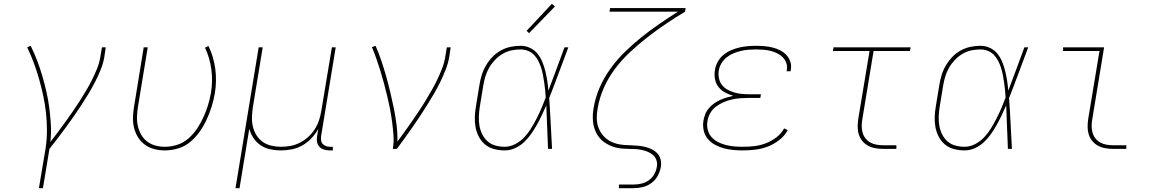

<svg xmlns="http://www.w3.org/2000/svg" viewBox="-20 -777 6040 1002"><path d="M183 205 218 -3Q225 -50 225 -96.5Q225 -143 220 -188.5Q215 -234 205.5 -278Q196 -322 184 -364.5Q172 -407 156.5 -448.5Q141 -490 122 -530L140 -538Q159 -500 174 -460.5Q189 -421 201 -380Q213 -339 222.5 -297Q232 -255 237.5 -212Q243 -169 245.5 -125Q248 -81 243 -36Q263 -62 282.5 -88Q302 -114 321 -140.5Q340 -167 358.5 -193.5Q377 -220 394.5 -247.5Q412 -275 428.5 -302.5Q445 -330 459.5 -359Q474 -388 486 -417.5Q498 -447 503 -477L512 -530H532L524 -477Q518 -444 505 -412Q492 -380 476 -349Q460 -318 442 -288Q424 -258 404.5 -228.5Q385 -199 365 -170Q345 -141 324 -112.5Q303 -84 281.5 -56Q260 -28 238 0L204 205Z M840 8Q812 8 785 1Q758 -6 736 -22Q714 -38 700 -61Q686 -84 679.5 -110.5Q673 -137 674 -166Q675 -195 680 -223L730 -530H751L700 -220Q696 -195 695 -169Q694 -143 699.5 -119Q705 -95 717 -74Q729 -53 748 -38.5Q767 -24 791 -17.5Q815 -11 841 -11Q873 -11 905.5 -21.5Q938 -32 964 -55Q990 -78 1009 -106.5Q1028 -135 1042 -166Q1056 -197 1065.5 -228Q1075 -259 1081 -292Q1091 -354 1083 -414.5Q1075 -475 1050 -528L1068 -537Q1095 -481 1103.5 -417.5Q1112 -354 1101 -289Q1095 -254 1084.5 -220.5Q1074 -187 1059 -154Q1044 -121 1022.5 -90.5Q1001 -60 973 -36.5Q945 -13 910 -2.5Q875 8 840 8Z M1209 205 1330 -530H1351L1300 -220Q1296 -194 1295 -168Q1294 -142 1299.5 -117.5Q1305 -93 1318 -72Q1331 -51 1350.5 -37Q1370 -23 1395 -17Q1420 -11 1446 -11Q1471 -11 1496 -15.5Q1521 -20 1544.5 -32Q1568 -44 1588 -62Q1608 -80 1622.5 -102.5Q1637 -125 1645 -149.5Q1653 -174 1657 -199L1712 -530H1732L1656 -68Q1654 -56 1655.5 -45Q1657 -34 1664 -26Q1671 -18 1681.5 -14.5Q1692 -11 1703 -11H1717V8H1700Q1685 8 1670.5 3.5Q1656 -1 1646.5 -11.5Q1637 -22 1634.5 -37Q1632 -52 1635 -68L1641 -104Q1626 -77 1605 -55Q1584 -33 1557.5 -18Q1531 -3 1502 2.5Q1473 8 1445 8Q1417 8 1389.5 2Q1362 -4 1340 -19Q1318 -34 1303 -56.5Q1288 -79 1281 -105L1230 205Z M2030 0Q2036 -35 2033.5 -70Q2031 -105 2026.5 -139.5Q2022 -174 2015.5 -207.5Q2009 -241 2001 -274Q1993 -307 1984.5 -339.5Q1976 -372 1966 -404.5Q1956 -437 1945 -468.5Q1934 -500 1921 -531L1940 -538Q1957 -499 1970.5 -459Q1984 -419 1995.5 -378Q2007 -337 2017 -295Q2027 -253 2035.5 -211Q2044 -169 2049.5 -125.5Q2055 -82 2054 -38Q2073 -64 2092 -90Q2111 -116 2129 -142.5Q2147 -169 2165 -195.5Q2183 -222 2199.5 -249.5Q2216 -277 2232 -304.5Q2248 -332 2261.5 -360.5Q2275 -389 2286.5 -418Q2298 -447 2303 -477L2312 -530H2332L2324 -477Q2318 -444 2305.5 -412.5Q2293 -381 2278 -350Q2263 -319 2245.5 -289Q2228 -259 2209.5 -229.5Q2191 -200 2172 -171Q2153 -142 2133 -113.5Q2113 -85 2092.5 -56.5Q2072 -28 2051 0Z M2614 8Q2586 8 2559 1Q2532 -6 2512 -22.5Q2492 -39 2479.5 -62.5Q2467 -86 2462 -112.5Q2457 -139 2458 -167Q2459 -195 2464 -223L2482 -333Q2486 -359 2494 -385Q2502 -411 2516 -435Q2530 -459 2549.5 -479.5Q2569 -500 2593.5 -513.5Q2618 -527 2644.5 -532.5Q2671 -538 2697 -538Q2723 -538 2746.5 -527Q2770 -516 2785.5 -496.5Q2801 -477 2810.5 -453.5Q2820 -430 2826 -405.5Q2832 -381 2836 -355.5Q2840 -330 2842 -304Q2864 -361 2884.5 -417.5Q2905 -474 2926 -530H2946Q2921 -464 2896.5 -397.5Q2872 -331 2846 -265Q2851 -199 2854 -132.5Q2857 -66 2861 0H2840Q2837 -57 2835.5 -114Q2834 -171 2831 -227Q2820 -202 2808 -176.5Q2796 -151 2782 -126Q2768 -101 2751.5 -77.5Q2735 -54 2714 -34.5Q2693 -15 2667 -3.5Q2641 8 2614 8ZM2614 -11Q2642 -11 2669 -25Q2696 -39 2716.5 -61Q2737 -83 2752.5 -108.5Q2768 -134 2781.5 -160.5Q2795 -187 2806.5 -214Q2818 -241 2828 -268Q2827 -288 2825 -307.5Q2823 -327 2820 -347Q2817 -367 2813.5 -386Q2810 -405 2804 -423.5Q2798 -442 2789 -459.5Q2780 -477 2767 -490.5Q2754 -504 2735.5 -511.5Q2717 -519 2697 -519Q2673 -519 2649 -514Q2625 -509 2603 -496Q2581 -483 2563 -464Q2545 -445 2532.5 -423Q2520 -401 2513 -377.5Q2506 -354 2502 -330L2484 -220Q2480 -195 2479 -170Q2478 -145 2482 -121.5Q2486 -98 2496.5 -76.5Q2507 -55 2524.5 -39.5Q2542 -24 2565.5 -17.5Q2589 -11 2614 -11ZM2741 -604 2728 -616 2860 -757 2876 -743Z M3210 205V186H3288Q3308 186 3328.5 181Q3349 176 3366.5 163.5Q3384 151 3394.5 132Q3405 113 3408 93Q3411 76 3406 60Q3401 44 3389 33Q3377 22 3361.5 15.5Q3346 9 3330 5.5Q3314 2 3296.5 1Q3279 0 3262 0Q3245 0 3227.5 -1.5Q3210 -3 3194 -7Q3178 -11 3163 -18Q3148 -25 3134.5 -34Q3121 -43 3110.5 -55.5Q3100 -68 3092.5 -82Q3085 -96 3080.5 -112Q3076 -128 3074.5 -145Q3073 -162 3074 -179.5Q3075 -197 3078 -214Q3078 -214 3078 -214Q3078 -214 3078 -214Q3087 -268 3109.5 -320Q3132 -372 3166 -419Q3200 -466 3241.5 -506.5Q3283 -547 3328.5 -583.5Q3374 -620 3421.5 -652.5Q3469 -685 3518 -716H3161L3164 -735H3558L3555 -716Q3505 -686 3456 -653Q3407 -620 3360 -583.5Q3313 -547 3269.5 -506.5Q3226 -466 3190.5 -419Q3155 -372 3131.5 -319Q3108 -266 3099 -211Q3094 -185 3094.5 -158.5Q3095 -132 3104 -109Q3113 -86 3129.5 -67.5Q3146 -49 3168.5 -38Q3191 -27 3216.5 -23Q3242 -19 3269 -19H3270Q3290 -18 3309 -16.5Q3328 -15 3346.5 -10.5Q3365 -6 3381.5 2Q3398 10 3410.5 23.5Q3423 37 3427.5 55.5Q3432 74 3429 93Q3425 117 3413 139.5Q3401 162 3380.5 177.5Q3360 193 3335.5 199Q3311 205 3288 205Z M3857 8Q3831 8 3805.5 5.5Q3780 3 3756 -3.5Q3732 -10 3710.5 -22Q3689 -34 3673.5 -52.5Q3658 -71 3652.5 -96Q3647 -121 3651 -147Q3654 -164 3660.5 -181Q3667 -198 3679 -212Q3691 -226 3706.5 -237Q3722 -248 3738.5 -255.5Q3755 -263 3772.5 -268Q3790 -273 3807 -277Q3785 -283 3764.5 -294Q3744 -305 3730 -322.5Q3716 -340 3711.5 -363.5Q3707 -387 3711 -411Q3714 -433 3725.5 -454Q3737 -475 3755 -490Q3773 -505 3794.5 -514.5Q3816 -524 3838 -529Q3860 -534 3882 -536Q3904 -538 3926 -538Q3948 -538 3970 -536Q3992 -534 4012 -529Q4032 -524 4051 -514.5Q4070 -505 4084 -490Q4098 -475 4104.5 -454.5Q4111 -434 4107 -413Q4107 -411 4106.5 -409Q4106 -407 4106 -405H4085Q4086 -407 4086 -408.5Q4086 -410 4086 -412Q4090 -430 4083.5 -448Q4077 -466 4064.5 -478.5Q4052 -491 4035.5 -499Q4019 -507 4001 -511.5Q3983 -516 3964 -517.5Q3945 -519 3926 -519Q3907 -519 3887 -517.5Q3867 -516 3847.5 -511.5Q3828 -507 3808.5 -499Q3789 -491 3772.5 -478Q3756 -465 3745 -446.5Q3734 -428 3731 -408Q3728 -388 3732 -368.5Q3736 -349 3747.5 -334Q3759 -319 3776 -309.5Q3793 -300 3811.5 -294.5Q3830 -289 3850.5 -287Q3871 -285 3891 -285H3951L3948 -266H3888Q3866 -266 3844.5 -264.5Q3823 -263 3800.5 -258Q3778 -253 3757 -244Q3736 -235 3717 -221Q3698 -207 3686.5 -186.5Q3675 -166 3672 -144Q3668 -122 3673.5 -100Q3679 -78 3693 -62Q3707 -46 3726.5 -36Q3746 -26 3767.5 -20.5Q3789 -15 3811.5 -13Q3834 -11 3857 -11Q3887 -11 3917 -14.5Q3947 -18 3976 -29Q4005 -40 4031 -59.5Q4057 -79 4072 -107L4091 -98Q4075 -68 4046.5 -46Q4018 -24 3986.5 -12Q3955 0 3922 4Q3889 8 3857 8Z M4589 0Q4569 0 4548.5 -3.5Q4528 -7 4510.5 -16.5Q4493 -26 4480.5 -41Q4468 -56 4462 -75Q4456 -94 4456 -114.5Q4456 -135 4459 -156L4518 -511H4327L4330 -530H4732L4729 -511H4539L4480 -153Q4477 -135 4477 -117.5Q4477 -100 4482 -83.5Q4487 -67 4497.5 -54Q4508 -41 4522.5 -33Q4537 -25 4554.5 -22Q4572 -19 4589 -19H4658V0Z M5014 8Q4986 8 4959 1Q4932 -6 4912 -22.5Q4892 -39 4879.5 -62.5Q4867 -86 4862 -112.5Q4857 -139 4858 -167Q4859 -195 4864 -223L4882 -333Q4886 -359 4894 -385Q4902 -411 4916 -435Q4930 -459 4949.5 -479.5Q4969 -500 4993.5 -513.5Q5018 -527 5044.5 -532.5Q5071 -538 5097 -538Q5123 -538 5146.5 -527Q5170 -516 5185.5 -496.5Q5201 -477 5210.5 -453.5Q5220 -430 5226 -405.5Q5232 -381 5236 -355.5Q5240 -330 5242 -304Q5264 -361 5284.5 -417.5Q5305 -474 5326 -530H5346Q5321 -464 5296.5 -397.5Q5272 -331 5246 -265Q5251 -199 5254 -132.5Q5257 -66 5261 0H5240Q5237 -57 5235.5 -114Q5234 -171 5231 -227Q5220 -202 5208 -176.5Q5196 -151 5182 -126Q5168 -101 5151.5 -77.5Q5135 -54 5114 -34.5Q5093 -15 5067 -3.5Q5041 8 5014 8ZM5014 -11Q5042 -11 5069 -25Q5096 -39 5116.5 -61Q5137 -83 5152.5 -108.5Q5168 -134 5181.5 -160.5Q5195 -187 5206.5 -214Q5218 -241 5228 -268Q5227 -288 5225 -307.5Q5223 -327 5220 -347Q5217 -367 5213.5 -386Q5210 -405 5204 -423.5Q5198 -442 5189 -459.5Q5180 -477 5167 -490.5Q5154 -504 5135.5 -511.5Q5117 -519 5097 -519Q5073 -519 5049 -514Q5025 -509 5003 -496Q4981 -483 4963 -464Q4945 -445 4932.5 -423Q4920 -401 4913 -377.5Q4906 -354 4902 -330L4884 -220Q4880 -195 4879 -170Q4878 -145 4882 -121.5Q4886 -98 4896.5 -76.5Q4907 -55 4924.5 -39.5Q4942 -24 4965.5 -17.5Q4989 -11 5014 -11Z M5789 0Q5769 0 5748.5 -3.5Q5728 -7 5710.5 -16.5Q5693 -26 5680.5 -41Q5668 -56 5662 -75Q5656 -94 5656 -114.5Q5656 -135 5659 -156L5718 -511H5528V-530H5742L5680 -153Q5677 -135 5677 -117.5Q5677 -100 5682 -83.5Q5687 -67 5697.5 -54Q5708 -41 5722.5 -33Q5737 -25 5754.5 -22Q5772 -19 5789 -19H5858V0Z"/></svg>

Font: Iosevka Curly Thin Extended
Style: Italic
Weight: 100
Width: 7
Italic angle: -9°
Monospace: yes
Designer: Belleve Invis
Foundry: Belleve Invis
Version: Version 11.1.0; ttfautohint (v1.8.3)